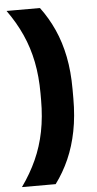

<svg xmlns="http://www.w3.org/2000/svg" viewBox="-56 -710 438 869"><g transform="rotate(-5 163.0 -276.0)"><path d="M128.5 -260.6V-290.4Q128.5 -367.6 115.3 -433.8Q102.1 -500 75.3 -559.5Q48.6 -619 7.8 -675.5H159.6Q196.4 -626.2 222.1 -569.1Q247.8 -512 261.2 -444.6Q274.6 -377.2 274.6 -296.1V-254.8Q274.6 -173.8 261.2 -106.2Q247.9 -38.6 222.7 18.4Q197.5 75.5 161 124.8H7.8Q48.6 67.8 75.3 8.5Q102.1 -50.8 115.3 -117.1Q128.5 -183.5 128.5 -260.6Z"/></g></svg>

Font: Anek Devanagari Medium
Style: Regular
Weight: 500
Designer: Kailash Malviya (Devanagari) & Yesha Goshar (Latin)
Foundry: Ek Type
Version: Version 1.003